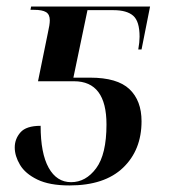

<svg xmlns="http://www.w3.org/2000/svg" viewBox="-20 -556 516 586"><path d="M192 10Q131 10 94 -8Q57 -26 41 -53Q25 -80 25 -106Q25 -132 42.5 -152Q60 -172 104 -172Q104 -88 128.5 -44Q153 0 197 0Q242 0 273.5 -42.5Q305 -85 305 -176Q305 -308 206 -308H96L126 -455Q132 -481 132 -494Q132 -512 120.5 -519Q109 -526 84 -526H73L75 -536H438L412 -405H402Q404 -416 405 -426Q406 -436 406 -444Q406 -491 386.5 -508Q367 -525 326 -525H247L204 -319H255Q338 -319 375 -284Q412 -249 412 -186Q412 -98 355.5 -44Q299 10 192 10Z"/></svg>

Font: Noto Serif Display SemiCondensed Medium
Style: Italic
Weight: 500
Width: 4
Italic angle: -12°
Designer: Monotype Design Team
Foundry: Monotype Imaging Inc.
Version: Version 2.009